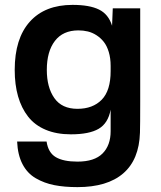

<svg xmlns="http://www.w3.org/2000/svg" viewBox="-20 -559 655 783"><path d="M551.8 -143.1Q551.8 -48.8 550.8 -18.1Q547.4 92.3 482.4 148.2Q417.5 204.1 295.9 204.1Q242.2 204.1 201.4 196Q160.6 188 126 168Q91.3 147.9 71.8 110.4Q52.2 72.8 49.8 18.1H169.9Q176.8 64 207.8 82Q238.8 100.1 295.9 100.1Q365.2 100.1 398.2 66.9Q431.2 33.7 431.2 -23.9V-111.8Q420.9 -56.2 382.3 -33.7Q343.8 -11.2 269 -11.2Q210.4 -11.2 166.3 -29.8Q122.1 -48.3 94.7 -83.3Q67.4 -118.2 53.7 -166Q40 -213.9 40 -273.9Q40 -401.9 101.6 -470.5Q163.1 -539.1 275.9 -539.1Q345.2 -539.1 383.8 -520Q422.4 -501 437 -454.1L439.9 -524.9H551.8ZM170.9 -273.9Q170.9 -202.6 201.7 -158.9Q232.4 -115.2 295.9 -115.2Q358.4 -115.2 394.8 -152.3Q431.2 -189.5 431.2 -269V-290Q431.2 -321.8 423.6 -346.9Q416 -372.1 403.3 -388.2Q390.6 -404.3 373.5 -415.3Q356.4 -426.3 338.1 -430.7Q319.8 -435.1 299.8 -435.1Q236.8 -435.1 203.9 -392.1Q170.9 -349.1 170.9 -273.9Z"/></svg>

Font: Nacelle SemiBold
Style: Regular
Weight: 600
Designer: Sora Sagano
Foundry: Sora Sagano
Version: Version 1.000;FEAKit 1.0